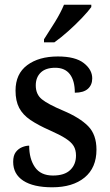

<svg xmlns="http://www.w3.org/2000/svg" viewBox="-20 -786 468 816"><path d="M202 10Q122 10 79 -18Q36 -46 36 -98Q36 -125 47 -139.5Q58 -154 74 -160.5Q90 -167 104 -167Q104 -111 128.5 -75.5Q153 -40 205 -40Q254 -40 278.5 -63.5Q303 -87 303 -125Q303 -149 293 -165.5Q283 -182 259 -197.5Q235 -213 192 -232Q142 -254 109.5 -276Q77 -298 61.5 -327.5Q46 -357 46 -401Q46 -472 95.5 -509Q145 -546 226 -546Q300 -546 336 -518Q372 -490 372 -453Q372 -425 353.5 -408.5Q335 -392 298 -392Q298 -443 277 -470.5Q256 -498 215 -498Q174 -498 153 -477.5Q132 -457 132 -423Q132 -385 158 -364Q184 -343 248 -316Q319 -286 354.5 -250Q390 -214 390 -150Q390 -73 339.5 -31.5Q289 10 202 10ZM167 -619Q188 -651 213 -691.5Q238 -732 252 -766H368V-756Q356 -739 329 -710.5Q302 -682 270 -653.5Q238 -625 211 -606H167Z"/></svg>

Font: Noto Serif Tamil SemiCondensed Medium
Style: Italic
Weight: 500
Width: 4
Italic angle: -12°
Designer: Indian Type Foundry, Tom Grace, and the Monotype Design Team
Foundry: Monotype Imaging Inc.
Version: Version 2.003; ttfautohint (v1.8.4.7-5d5b)